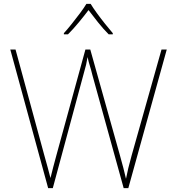

<svg xmlns="http://www.w3.org/2000/svg" viewBox="-20 -969 909 989"><path d="M839 -714 641 0H617L456 -582Q449 -611 443 -629.5Q437 -648 431 -675Q427 -650 423.5 -635.5Q420 -621 415 -604L252 0H228L33 -714H60L208 -170Q218 -133 225.5 -107Q233 -81 240 -52Q247 -81 254 -107.5Q261 -134 271 -171L420 -714H445L598 -168Q609 -129 615.5 -103.5Q622 -78 629 -48Q635 -78 641 -103.5Q647 -129 658 -168L812 -714ZM447 -949Q459 -929 479 -901.5Q499 -874 521 -846.5Q543 -819 561 -798V-792H540Q512 -820 484.5 -854.5Q457 -889 436 -917Q415 -889 386.5 -854.5Q358 -820 330 -792H309V-798Q328 -819 350 -846.5Q372 -874 392.5 -901.5Q413 -929 425 -949Z"/></svg>

Font: Noto Sans Myanmar Thin
Style: Regular
Weight: 100
Designer: Monotype Design Team
Foundry: Monotype Imaging Inc.
Version: Version 2.107; ttfautohint (v1.8.4.7-5d5b)